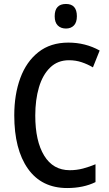

<svg xmlns="http://www.w3.org/2000/svg" viewBox="-20 -939 550 969"><path d="M328 -635Q271 -635 233 -598Q195 -561 176.5 -498Q158 -435 158 -356Q158 -227 203 -153.5Q248 -80 332 -80Q367 -80 399 -88.5Q431 -97 462 -110V-20Q401 10 319 10Q190 10 121 -87.5Q52 -185 52 -357Q52 -462 82.5 -545Q113 -628 174 -676Q235 -724 325 -724Q411 -724 483 -684L449 -599Q422 -615 392 -625Q362 -635 328 -635ZM313 -919Q368 -919 368 -857Q368 -826 353 -810.5Q338 -795 313 -795Q287 -795 271.5 -810.5Q256 -826 256 -857Q256 -919 313 -919Z"/></svg>

Font: Noto Sans Myanmar Condensed Medium
Style: Regular
Weight: 500
Width: 3
Designer: Monotype Design Team
Foundry: Monotype Imaging Inc.
Version: Version 2.107; ttfautohint (v1.8.4.7-5d5b)